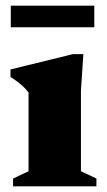

<svg xmlns="http://www.w3.org/2000/svg" viewBox="-20 -656 376 676"><path d="M273.5 -465.5 265 -337.5V-53L319.5 -27.5V0H26V-27.5L80.5 -53V-330Q73 -340.5 63 -350Q53 -359.5 41.5 -368.2Q30 -377 17 -385V-411.5L237 -465.5ZM18 -560V-636H312V-560Z"/></svg>

Font: Newsreader 16pt 16pt ExtraBold
Style: Regular
Weight: 800
Version: Version 1.003